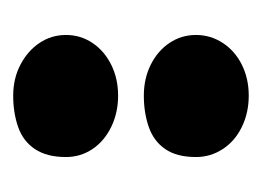

<svg xmlns="http://www.w3.org/2000/svg" viewBox="-73 -445 397 291"><g transform="rotate(90 125.5 -299.5)"><path d="M125 -319Q99 -319 78 -329.5Q57 -340 45 -358Q33 -376 33 -398Q33 -420 45 -438.5Q57 -457 78 -467.5Q99 -478 125 -478Q151 -478 172.5 -467.5Q194 -457 206 -438.5Q218 -420 218 -398Q218 -369 206 -351.5Q194 -334 172.5 -326.5Q151 -319 125 -319ZM125 -121Q99 -121 78 -132Q57 -143 45 -161Q33 -179 33 -201Q33 -223 45 -241Q57 -259 78 -269.5Q99 -280 125 -280Q151 -280 172.5 -269.5Q194 -259 206 -241Q218 -223 218 -201Q218 -172 206 -154Q194 -136 172.5 -128.5Q151 -121 125 -121Z"/></g></svg>

Font: Sour Gummy Black ExtraBold
Style: Regular
Weight: 800
Version: Version 1.000